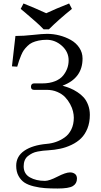

<svg xmlns="http://www.w3.org/2000/svg" viewBox="-20 -853 582 1105"><path d="M255.9 12.2C281.9 10.6 305.3 7.5 326.2 2.9C348.3 -1.6 370.1 -9 391.6 -19.3C413.1 -29.5 431.4 -42.1 446.5 -56.9C461.7 -71.7 473.9 -90.6 483.2 -113.5C492.4 -136.5 497.1 -162.6 497.1 -191.9C497.1 -212.4 493.8 -231.3 487.3 -248.5C480.8 -265.8 472.5 -280.1 462.4 -291.5C452.3 -302.9 440 -313.3 425.5 -322.8C411.1 -332.2 397.1 -339.6 383.8 -345C370.4 -350.3 355.8 -355.3 339.8 -359.9C416.7 -388.5 455.1 -440.6 455.1 -516.1C455.1 -538.9 448.9 -559.6 436.5 -578.1C424.2 -596.7 407.9 -611.7 387.7 -623C367.5 -634.4 345.6 -643.1 322 -649.2C298.4 -655.2 274.7 -658.2 251 -658.2C233.1 -658.2 206.1 -656.2 169.9 -652.1C133.8 -648 100.1 -646 68.8 -646L48.8 -471.2L79.1 -469.2L89.8 -503.9C92.4 -512 96.4 -522.5 101.8 -535.2C107.2 -547.9 112.4 -557.7 117.4 -564.7C122.5 -571.7 129.3 -579.5 137.9 -588.1C146.6 -596.8 155.8 -603.4 165.8 -607.9C175.7 -612.5 187.7 -616.3 201.9 -619.4C216.1 -622.5 231.8 -624 249 -624C281.2 -624 310.3 -612.5 336.2 -589.4C362.1 -566.2 375 -538.4 375 -505.9C375 -490.6 372.6 -475.7 367.7 -461.4C362.8 -447.1 355 -433 344.2 -419.2C333.5 -405.4 317.7 -394.2 296.9 -385.7C276 -377.3 251.5 -373 223.1 -373H175.8C170.2 -373 165.9 -371.3 162.8 -367.9C159.7 -364.5 158.2 -359.9 158.2 -354C158.2 -342 164.1 -335.9 175.8 -335.9H249C271.2 -335.9 291.4 -331.9 309.8 -324C328.2 -316 343.1 -306.1 354.5 -294.2C365.9 -282.3 375.6 -269 383.5 -254.2C391.5 -239.3 397.1 -225.3 400.1 -212.2C403.2 -199 404.8 -186.8 404.8 -175.8C404.8 -150.1 400 -127.4 390.4 -107.9C380.8 -88.4 367.9 -73 351.8 -61.8C335.7 -50.5 319 -42 301.8 -36.1C285.2 -30.3 267.3 -26.5 248 -24.9C194 -20 151.4 -6.9 120.1 14.4C88.9 35.7 73.2 64.6 73.2 101.1C73.2 123.9 77.7 143.4 86.7 159.7C95.6 175.9 107 188.6 120.8 197.8C134.7 206.9 152.7 214.1 174.8 219.5C196.9 224.9 218.3 228.3 239 229.7C259.7 231.2 284 231.9 312 231.9C354.7 231.9 383.8 227.2 399.4 217.8C415 208.3 422.9 194 422.9 174.8C422.9 162.4 418.9 153.4 411.1 147.7C403.3 142 393.9 139.2 382.8 139.2C366.5 139.2 342.5 147.3 310.8 163.6C279.1 179.9 255 188 238.8 188C204.6 188 175.6 181.2 151.9 167.7C128.1 154.2 116.2 133 116.2 104C116.2 91 118.3 79.4 122.6 69.3C126.8 59.2 133.1 51 141.4 44.7C149.7 38.3 158 33 166.5 28.8C175 24.6 185.3 21.3 197.5 19C209.7 16.8 219.7 15.2 227.5 14.4C235.4 13.6 244.8 12.9 255.9 12.2ZM99.1 -801.8C101.7 -799.8 110.4 -792.6 125 -780.3L154.3 -754.9L179.2 -733.4C190.3 -724 199.9 -715.3 208 -707.5L231 -684.1H261.2C298.3 -721.2 342.6 -760.4 394 -801.8L377.9 -833C324.2 -811.8 280.3 -793.1 246.1 -776.9C203.1 -796.7 159.5 -815.4 115.2 -833Z"/></svg>

Font: Linux Biolinum G
Style: Bold
Weight: 700
Designer: Philipp H. Poll
Foundry: Philipp H. Poll
Version: Version 1.1.0